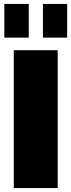

<svg xmlns="http://www.w3.org/2000/svg" viewBox="-20 -955 363 975"><path d="M273 -700V0H50V-700ZM126 -935V-764H2V-935ZM321 -935V-764H198V-935Z"/></svg>

Font: Pathway Extreme Condensed Black
Style: Regular
Weight: 900
Width: 3
Version: Version 1.001;gftools[0.9.26]